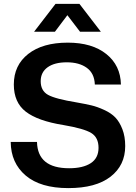

<svg xmlns="http://www.w3.org/2000/svg" viewBox="-20 -957 699 986"><path d="M331 9Q188 9 112 -55.5Q36 -120 35 -228H170Q173 -93 335 -93Q406 -93 446 -119Q486 -145 486 -198Q486 -251 448.5 -274Q411 -297 305 -315Q174 -336 112.5 -383.5Q51 -431 51 -523Q51 -622 125 -680Q199 -738 328 -738Q453 -738 526 -679.5Q599 -621 601 -523H467Q465 -580 426 -608.5Q387 -637 323 -637Q260 -637 224.5 -611.5Q189 -586 189 -540Q189 -491 226.5 -470Q264 -449 374 -431Q419 -423 449 -416Q479 -409 515 -392.5Q551 -376 572.5 -353.5Q594 -331 608.5 -293.5Q623 -256 623 -207Q623 -108 547.5 -49.5Q472 9 331 9ZM155 -794 265 -937H388L498 -794H391L326 -879L262 -794Z"/></svg>

Font: Mona Sans SemiBold
Style: Regular
Weight: 600
Designer: Deni Anggara
Foundry: GitHub
Version: Version 2.000;Glyphs 3.2.3 (3260)